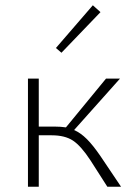

<svg xmlns="http://www.w3.org/2000/svg" viewBox="-20 -708 505 728"><path d="M439 0H387L323 -100Q287 -155 256.5 -175Q226 -195 176 -195H127V0H86V-410H127V-228H188Q210 -228 230 -225L382 -410H435L261 -215Q286 -204 309.5 -180.5Q333 -157 361 -116ZM192 -526 332 -688 361 -662 213 -508Z"/></svg>

Font: Ysabeau Light
Style: Regular
Weight: 300
Designer: Christian Thalmann (Catharsis Fonts)
Version: Version 0.003